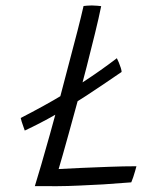

<svg xmlns="http://www.w3.org/2000/svg" viewBox="-20 -668 600 686"><path d="M68.5 -201.5Q67 -205.5 63.8 -214.8Q60.5 -224 57.5 -233.2Q54.5 -242.5 54 -246.5Q95 -267.5 133.2 -288.5Q171.5 -309.5 207 -331Q242.5 -352.5 275.5 -374Q308.5 -395.5 339 -417Q369.5 -438.5 397.5 -460Q400.5 -454.5 404.5 -444.8Q408.5 -435 411.5 -425.8Q414.5 -416.5 414.5 -411Q347 -364.5 289 -326.5Q231 -288.5 177.5 -258Q124 -227.5 68.5 -201.5ZM104.5 -3Q113 -30.5 127.2 -78.8Q141.5 -127 158.2 -187.5Q175 -248 192.5 -312.5Q209.5 -377.5 226.2 -440.8Q243 -504 256.8 -557.5Q270.5 -611 278.5 -646.5Q283 -647 291.5 -647.8Q300 -648.5 308 -648.5Q317 -648.5 327.8 -647.5Q338.5 -646.5 341.5 -646Q333 -604 319.2 -547.8Q305.5 -491.5 289.5 -429.2Q273.5 -367 257 -305.2Q240.5 -243.5 225.5 -190.5Q213.5 -147.5 204.2 -114.5Q195 -81.5 189.5 -64Q221.5 -66 269.2 -68Q317 -70 369.5 -72Q422 -74 467.5 -74Q465.5 -66.5 462.5 -56Q459.5 -45.5 456 -35Q452.5 -24.5 449 -16.5Q394.5 -12 349 -9.2Q303.5 -6.5 263.5 -5Q222.5 -3 183.8 -2.8Q145 -2.5 104.5 -3Z"/></svg>

Font: Grandstander Thin ExtraLight
Style: Italic
Weight: 250
Italic angle: -15°
Version: Version 1.200